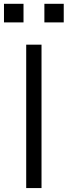

<svg xmlns="http://www.w3.org/2000/svg" viewBox="-32 -959 345 979"><path d="M101.6 0Q101.6 -182.6 101.6 -731.4Q121.1 -731.4 179.7 -731.4Q179.7 -548.8 179.7 0Q160.2 0 101.6 0ZM-11.7 -844.7Q-11.7 -868.2 -11.7 -939.5Q12.7 -939.5 87.9 -939.5Q87.9 -916 87.9 -844.7Q62.5 -844.7 -11.7 -844.7ZM194.3 -844.7Q194.3 -868.2 194.3 -939.5Q218.8 -939.5 293 -939.5Q293 -916 293 -844.7Q268.6 -844.7 194.3 -844.7Z"/></svg>

Font: Gothic A1
Style: Regular
Weight: 400
Designer: HanYang I&C Co.,Ltd.
Version: Version 2.50